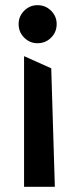

<svg xmlns="http://www.w3.org/2000/svg" viewBox="-20 -722 292 742"><path d="M125 -555Q95 -555 73.5 -576.5Q52 -598 52 -629Q52 -659 73.5 -680.5Q95 -702 125 -702Q156 -702 177.5 -680.5Q199 -659 199 -629Q199 -598 177.5 -576.5Q156 -555 125 -555ZM178 -458 192 0H73V-505Z"/></svg>

Font: Palanquin Dark
Style: Regular
Weight: 400
Designer: Pria Ravichandran
Version: Version 1.001